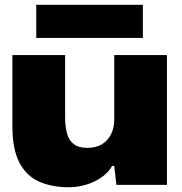

<svg xmlns="http://www.w3.org/2000/svg" viewBox="-20 -775 763 805"><path d="M267 10Q196 10 143 -14Q90 -38 61 -94Q32 -150 32 -244V-544H253V-284Q253 -247 260.5 -217.5Q268 -188 288.5 -171.5Q309 -155 346 -155Q382 -155 407 -170Q432 -185 445.5 -212Q459 -239 459 -273V-544H680V0H468L459 -79H450Q427 -39 376.5 -14.5Q326 10 267 10ZM132 -616V-755H579V-616Z"/></svg>

Font: Mona Sans Expanded Black
Style: Regular
Weight: 900
Width: 7
Designer: Deni Anggara
Foundry: GitHub
Version: Version 2.000